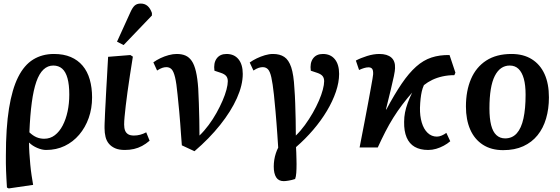

<svg xmlns="http://www.w3.org/2000/svg" viewBox="-20 -828 3145 1078"><path d="M29 230 19 225Q17 196 16 173Q15 150 14 129.5Q13 109 13 89Q13 69 13 46Q13 -110 30.5 -219Q48 -328 82 -395.5Q116 -463 166.5 -494Q217 -525 283 -525Q337 -525 377 -508Q417 -491 444 -459Q471 -427 484 -381.5Q497 -336 497 -281Q497 -219 478 -165.5Q459 -112 424.5 -71.5Q390 -31 343 -8.5Q296 14 239 14Q216 14 189 2.5Q162 -9 144 -27H143Q143 0 145 31.5Q147 63 150 95.5Q153 128 157.5 157.5Q162 187 166 210ZM228 -49Q262 -49 288 -69Q314 -89 332 -123.5Q350 -158 359.5 -202.5Q369 -247 369 -297Q369 -352 359 -388.5Q349 -425 329 -442.5Q309 -460 279 -460Q248 -460 224 -437.5Q200 -415 184 -369Q168 -323 158.5 -252.5Q149 -182 145 -85Q165 -66 185 -57.5Q205 -49 228 -49Z M681 14Q648 14 626.5 4.5Q605 -5 591.5 -21Q578 -37 572.5 -59.5Q567 -82 567 -108Q567 -114 567 -121.5Q567 -129 567.5 -138.5Q568 -148 568.5 -160.5Q569 -173 569.5 -187Q570 -201 571 -218Q572 -235 573 -254Q574 -273 575 -294.5Q576 -316 577.5 -340.5Q579 -365 580.5 -391.5Q582 -418 583.5 -447.5Q585 -477 587 -509L712 -519L726 -510Q717 -455 709.5 -405Q702 -355 696 -312.5Q690 -270 686 -234.5Q682 -199 679.5 -173Q677 -147 677 -129Q677 -108 682.5 -94.5Q688 -81 700 -74Q712 -67 732 -67Q750 -67 767 -71.5Q784 -76 801 -85L820 -38Q799 -20 777.5 -8.5Q756 3 732 8.5Q708 14 681 14ZM674 -575 637 -594 712 -759Q724 -786 736.5 -797Q749 -808 770 -808Q793 -808 808.5 -794.5Q824 -781 833 -755V-741Z M1072 21 1001 -12Q998 -50 996 -77.5Q994 -105 992 -133.5Q990 -162 986.5 -200Q983 -238 977 -296Q971 -360 963 -393.5Q955 -427 943.5 -439Q932 -451 914 -451Q903 -451 891 -447Q879 -443 862 -432L841 -478Q859 -491 881 -501.5Q903 -512 927 -518.5Q951 -525 972 -525Q1001 -525 1021.5 -516Q1042 -507 1056.5 -486Q1071 -465 1080 -427Q1089 -389 1093 -331Q1095 -293 1096.5 -248Q1098 -203 1099 -156.5Q1100 -110 1100 -67Q1127 -93 1151.5 -126Q1176 -159 1195.5 -194Q1215 -229 1229.5 -262.5Q1244 -296 1251.5 -324.5Q1259 -353 1259 -372Q1259 -390 1250 -401Q1241 -412 1220 -419L1184 -431Q1178 -474 1196.5 -499.5Q1215 -525 1252 -525Q1295 -525 1319 -495.5Q1343 -466 1343 -413Q1343 -350 1310 -276.5Q1277 -203 1216 -126.5Q1155 -50 1072 21Z M1573 189Q1544 189 1530.5 167.5Q1517 146 1517 107Q1517 88 1520 69Q1523 50 1529 32Q1535 14 1542 1Q1539 -43 1537 -74.5Q1535 -106 1532.5 -135.5Q1530 -165 1527 -202.5Q1524 -240 1518 -296Q1511 -360 1503.5 -393.5Q1496 -427 1484.5 -439Q1473 -451 1455 -451Q1444 -451 1432 -447Q1420 -443 1403 -432L1382 -477Q1400 -490 1422 -500.5Q1444 -511 1467.5 -518Q1491 -525 1513 -525Q1551 -525 1576 -508.5Q1601 -492 1615 -450.5Q1629 -409 1633 -331Q1636 -293 1637.5 -248Q1639 -203 1640 -156.5Q1641 -110 1641 -67Q1668 -93 1692 -126Q1716 -159 1736 -194Q1756 -229 1770.5 -262.5Q1785 -296 1792.5 -324.5Q1800 -353 1800 -372Q1800 -390 1791 -401Q1782 -412 1761 -419L1725 -431Q1719 -474 1737.5 -499.5Q1756 -525 1793 -525Q1836 -525 1860 -495.5Q1884 -466 1884 -413Q1884 -366 1866 -313Q1848 -260 1815.5 -205.5Q1783 -151 1738.5 -99Q1694 -47 1642 -2Q1643 10 1643.5 29Q1644 48 1644.5 65.5Q1645 83 1645 93Q1645 121 1643.5 142.5Q1642 164 1637 177Q1619 183 1601 186Q1583 189 1573 189Z M2384 14Q2339 14 2308.5 -3.5Q2278 -21 2263 -56.5Q2248 -92 2249 -144Q2249 -171 2254 -196.5Q2259 -222 2269 -249.5Q2279 -277 2294 -308Q2265 -275 2238.5 -240Q2212 -205 2188.5 -167.5Q2165 -130 2143.5 -88Q2122 -46 2101 0H1999Q2014 -77 2026 -139.5Q2038 -202 2047 -250.5Q2056 -299 2062 -332.5Q2068 -366 2071.5 -386Q2075 -406 2075 -411Q2076 -433 2069.5 -441.5Q2063 -450 2049 -450Q2038 -450 2024.5 -446Q2011 -442 1996 -435L1978 -488Q2004 -502 2040.5 -513.5Q2077 -525 2110 -525Q2154 -525 2177 -505Q2200 -485 2198 -445Q2198 -432 2191.5 -400.5Q2185 -369 2173.5 -322Q2162 -275 2147 -214L2149 -213Q2195 -299 2235.5 -358.5Q2276 -418 2316.5 -454Q2357 -490 2402.5 -505Q2448 -520 2504 -519L2537 -420L2531 -406Q2496 -406 2464.5 -399Q2433 -392 2407 -379.5Q2381 -367 2360 -350Q2352 -332 2348 -314Q2344 -296 2341.5 -274Q2339 -252 2338 -223Q2337 -177 2348 -140Q2359 -103 2381 -82Q2403 -61 2433 -61Q2446 -61 2460 -67Q2474 -73 2486 -82L2508 -35Q2492 -21 2471.5 -10Q2451 1 2429 7.5Q2407 14 2384 14Z M2805 15Q2738 15 2691 -15.5Q2644 -46 2620 -101Q2596 -156 2596 -230Q2596 -318 2624.5 -384.5Q2653 -451 2710 -488Q2767 -525 2852 -525Q2919 -525 2966 -495.5Q3013 -466 3037.5 -412Q3062 -358 3062 -281Q3062 -217 3046 -162.5Q3030 -108 2998 -68.5Q2966 -29 2918 -7Q2870 15 2805 15ZM2816 -51Q2856 -51 2881.5 -79.5Q2907 -108 2919 -163Q2931 -218 2931 -296Q2931 -350 2921 -386Q2911 -422 2891.5 -441Q2872 -460 2842 -460Q2815 -460 2794 -445.5Q2773 -431 2758 -401.5Q2743 -372 2735.5 -326.5Q2728 -281 2728 -219Q2728 -163 2737.5 -125.5Q2747 -88 2767 -69.5Q2787 -51 2816 -51Z"/></svg>

Font: Literata 18pt SemiBold
Style: Italic
Weight: 600
Italic angle: -2°
Designer: Latin by Veronika Burian and Jose Scaglione. Greek by Irene Vlachou. Cyrillic by Vera Evstafieva
Foundry: TypeTogether
Version: Version 3.103;gftools[0.9.29]